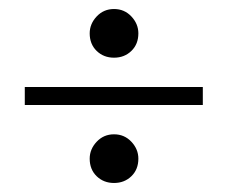

<svg xmlns="http://www.w3.org/2000/svg" viewBox="-20 -558 505 426"><path d="M35 -365H430V-325H35ZM35 -365H430V-325H35ZM287 -484Q287 -460 271.5 -445Q256 -430 233 -430Q210 -430 194.5 -445Q179 -460 179 -484Q179 -505 194.5 -521.5Q210 -538 233 -538Q256 -538 271.5 -521.5Q287 -505 287 -484ZM287 -206Q287 -182 271.5 -167Q256 -152 233 -152Q210 -152 194.5 -167Q179 -182 179 -206Q179 -227 194.5 -243.5Q210 -260 233 -260Q256 -260 271.5 -243.5Q287 -227 287 -206Z"/></svg>

Font: Phudu
Style: Bold
Weight: 700
Version: Version 1.005;gftools[0.9.23]